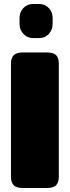

<svg xmlns="http://www.w3.org/2000/svg" viewBox="-20 -943 350 963"><path d="M78 -823V-852Q78 -882 97 -902.5Q116 -923 146 -923H176Q206 -923 225 -902.5Q244 -882 244 -852V-823Q244 -794 225 -773Q206 -752 176 -752H146Q117 -752 97.5 -773Q78 -794 78 -823ZM35 -57V-623Q35 -652 48.5 -666Q62 -680 95 -680H214Q248 -680 261.5 -666.5Q275 -653 275 -623V-57Q275 -28 261.5 -14Q248 0 214 0H95Q62 0 48.5 -14Q35 -28 35 -57Z"/></svg>

Font: Mitr
Style: Bold
Weight: 700
Designer: Thanarat Vachiruckul
Foundry: Cadson Demak
Version: Version 1.003